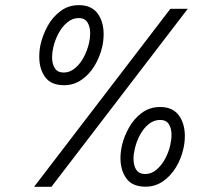

<svg xmlns="http://www.w3.org/2000/svg" viewBox="-20 -721 814 740"><path d="M131.3 -502.4Q131.3 -529.3 137.2 -553.2Q145.5 -587.9 164.1 -621.6Q182.6 -655.3 213.1 -678.2Q243.7 -701.2 284.2 -701.2Q332 -701.2 355.7 -669.7Q379.4 -638.2 379.4 -588.9Q379.4 -563.5 373.5 -538.6Q364.7 -501.5 344.7 -468Q324.7 -434.6 294.4 -413.6Q264.2 -392.6 227.5 -392.6Q176.8 -392.6 154.1 -423.8Q131.3 -455.1 131.3 -502.4ZM111.3 -1 636.7 -687H703.6L178.2 -1ZM322.8 -553.7Q327.6 -574.7 327.6 -592.3Q327.6 -618.7 316.9 -635Q306.2 -651.4 283.2 -651.4Q259.8 -651.4 239.7 -635Q219.7 -618.7 205.8 -592.8Q191.9 -566.9 185.5 -539.1Q180.7 -518.1 180.7 -500.5Q180.7 -474.1 191.4 -457.8Q202.1 -441.4 225.6 -441.4Q249 -441.4 269 -458Q289.1 -474.6 302.7 -500.5Q316.4 -526.4 322.8 -553.7ZM444.3 -111.8Q444.3 -134.8 450.2 -161.6Q458.5 -195.8 477.1 -229.2Q495.6 -262.7 526.1 -285.6Q556.6 -308.6 597.2 -308.6Q645 -308.6 668.7 -277.1Q692.4 -245.6 692.4 -196.8Q692.4 -171.4 686.5 -146.5Q678.2 -109.4 658.2 -76.2Q638.2 -43 608.2 -22.2Q578.1 -1.5 541 -1.5Q490.2 -1.5 467.3 -33Q444.3 -64.5 444.3 -111.8ZM636.2 -161.6Q641.1 -183.6 641.1 -200.7Q641.1 -226.6 630.6 -242.7Q620.1 -258.8 597.2 -258.8Q573.2 -258.8 553.2 -242.7Q533.2 -226.6 519.5 -200.9Q505.9 -175.3 499.5 -147.5Q494.6 -126.5 494.6 -108.9Q494.6 -82.5 505.4 -66.4Q516.1 -50.3 540 -50.3Q563.5 -50.3 583.3 -67.1Q603 -84 616.7 -109.6Q630.4 -135.3 636.2 -161.6Z"/></svg>

Font: Acari Sans
Style: Italic
Weight: 400
Italic angle: -13°
Designer: Alfredo Marco Pradil and Stefan Peev
Foundry: Hanken Design Co.
Version: Version 1.045;January 11, 2019;FontCreator 11.5.0.2425 64-bi